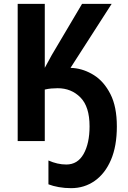

<svg xmlns="http://www.w3.org/2000/svg" viewBox="-20 -734 667 999"><path d="M347 -381Q349 -381 353 -380.5Q357 -380 362 -380Q418 -375 469.5 -342.5Q521 -310 554.5 -244.5Q588 -179 588 -76Q588 26 557.5 97.5Q527 169 473 207Q419 245 350 245Q316 245 285.5 239.5Q255 234 232 225V101Q279 122 325 122Q384 122 415 67Q446 12 446 -77Q446 -179 398.5 -227Q351 -275 280 -275Q263 -275 246.5 -273.5Q230 -272 213 -268V0H72V-714H213V-381Q225 -402 237 -425Q249 -448 262 -469L407 -714H561Z"/></svg>

Font: Noto Sans Condensed
Style: Bold
Weight: 700
Width: 3
Designer: Monotype Design Team
Foundry: Monotype Imaging Inc.
Version: Version 2.013; ttfautohint (v1.8.4.7-5d5b)